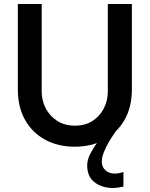

<svg xmlns="http://www.w3.org/2000/svg" viewBox="-20 -720 747 958"><path d="M353 12Q270 12 206 -22.5Q142 -57 105.5 -121Q69 -185 69 -274V-700H188V-264Q188 -218 208.5 -179Q229 -140 266 -116.5Q303 -93 354 -93Q405 -93 441.5 -116.5Q478 -140 498 -179Q518 -218 518 -264V-700H638V-274Q638 -185 601 -121Q564 -57 500 -22.5Q436 12 353 12ZM544 218Q490 218 452.5 190Q415 162 415 105Q415 77 431.5 45.5Q448 14 469.5 -15Q491 -44 508.5 -63.5Q526 -83 529 -86L560 -68Q558 -65 546.5 -48.5Q535 -32 521.5 -8.5Q508 15 498 40Q488 65 488 87Q488 113 506 129.5Q524 146 551 146Q562 146 573.5 144Q585 142 596 138V211Q587 213 572 215.5Q557 218 544 218Z"/></svg>

Font: MuseoModerno Thin Medium
Style: Regular
Weight: 500
Version: Version 1.003